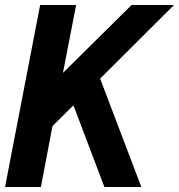

<svg xmlns="http://www.w3.org/2000/svg" viewBox="-29 -749 717 769"><path d="M131.8 -729H275.9L223.1 -457L498 -729H668L372.1 -434.1L537.1 0H389.2L265.1 -327.1L181.2 -244.1L134.8 0H-8.8Z"/></svg>

Font: Hack
Style: Bold Italic
Weight: 700
Italic angle: -11°
Monospace: yes
Designer: Christopher Simpkins
Foundry: Christopher Simpkins
Version: Version 2.017; ttfautohint (v1.4.1) -l 4 -r 80 -G 350 -x 0 -